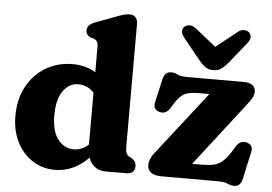

<svg xmlns="http://www.w3.org/2000/svg" viewBox="-53 -821 1283 907"><g transform="rotate(5 589.0 -367.0)"><path d="M30 -224.5Q30 -305 63 -365Q96 -425 152.2 -458.2Q208.5 -491.5 279 -491.5Q340.5 -491.5 388 -462.5V-580.5Q388 -601 382.5 -608.5Q377 -616 367.5 -620.5L352.5 -623.5Q342 -628.5 335.8 -636.2Q329.5 -644 329.5 -656.5Q329.5 -682.5 364.5 -696L460.5 -732Q482.5 -740.5 497.2 -744.8Q512 -749 528 -749Q544.5 -749 554.5 -738Q564.5 -727 564.5 -709V-126Q564.5 -103 569 -93.8Q573.5 -84.5 581.5 -80L592 -75Q616 -60 616 -37Q616 0 575 0H475Q446.5 0 424.8 -16.8Q403 -33.5 397.5 -59Q363.5 -24.5 323.8 -5.5Q284 13.5 238 13.5Q178 13.5 131 -17Q84 -47.5 57 -101.2Q30 -155 30 -224.5ZM213 -244Q213 -167.5 243 -129.2Q273 -91 317.5 -91Q357.5 -91 388 -120V-366Q371 -383.5 352.5 -391.2Q334 -399 313.5 -399Q270 -399 241.5 -359Q213 -319 213 -244ZM1112 -369 881.5 -71.5H927.5Q961 -71.5 983.2 -76.5Q1005.5 -81.5 1023.5 -96.5Q1041.5 -111.5 1061.5 -142L1080.5 -172.5Q1099 -201 1127 -195Q1162.5 -186.5 1155 -152.5L1126 -21Q1118 15 1087.5 15Q1071.5 15 1057.2 7.5Q1043 0 1012.5 0H743Q707 0 691.2 -13.5Q675.5 -27 675.5 -47Q675.5 -76.5 700.5 -107.5L934 -407H883Q842 -407 819 -396.8Q796 -386.5 773.5 -352L756 -324Q737.5 -295 709.5 -301.5Q674 -309.5 681.5 -344L707 -457.5Q715 -493.5 745.5 -493.5Q762 -493.5 776 -485.8Q790 -478 820.5 -478H1089Q1146.5 -478 1146.5 -436Q1146.5 -421.5 1138.5 -407Q1130.5 -392.5 1112 -369ZM1013 -564.5Q996.5 -544 980.8 -532.5Q965 -521 942 -521Q919 -521 903.2 -532.5Q887.5 -544 871 -564.5L792 -662.5Q779 -678.5 779.5 -692Q780 -705.5 788 -713Q798 -722 813.2 -722.2Q828.5 -722.5 844 -709.5L942 -631.5L1040 -709.5Q1055.5 -722.5 1070.8 -722.2Q1086 -722 1096 -713Q1104 -705.5 1104.5 -692Q1105 -678.5 1092 -662.5Z"/></g></svg>

Font: Fraunces 9pt S100
Style: Bold
Weight: 700
Version: Version 1.000; ttfautohint (v1.8.3)